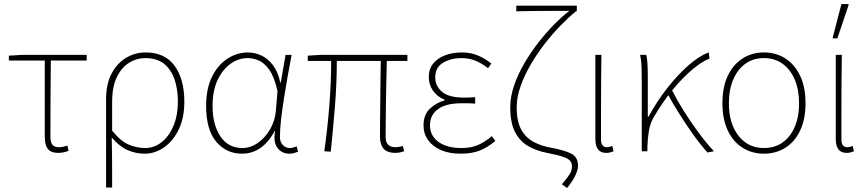

<svg xmlns="http://www.w3.org/2000/svg" viewBox="-20 -750 4298 952"><path d="M270 8Q245 8 230 -0.5Q215 -9 208.5 -27.5Q202 -46 202 -76V-450H24V-474L90 -478H410V-450H232Q231 -354 230.5 -260Q230 -166 230 -70Q230 -45 240 -32.5Q250 -20 272 -20Q283 -20 294 -22.5Q305 -25 314 -28L320 -2Q313 1 299 4.5Q285 8 270 8Z M506 180V-257Q506 -334 533.5 -385.5Q561 -437 605.5 -463.5Q650 -490 702 -490Q798 -490 846 -423.5Q894 -357 894 -246Q894 -165 866 -107.5Q838 -50 793 -19Q748 12 698 12Q653 12 613 -5.5Q573 -23 534 -68Q535 -20 535.5 18Q536 56 536 94Q536 132 536 180ZM700 -16Q745 -16 782 -45.5Q819 -75 840.5 -127Q862 -179 862 -246Q862 -307 845.5 -356Q829 -405 793.5 -433.5Q758 -462 700 -462Q658 -462 620.5 -439Q583 -416 559.5 -368Q536 -320 536 -244V-102Q580 -48 620.5 -32Q661 -16 700 -16Z M1180 12Q1102 12 1052 -47.5Q1002 -107 1002 -225Q1002 -310 1031 -369Q1060 -428 1107.5 -459Q1155 -490 1210 -490Q1242 -490 1274.5 -475.5Q1307 -461 1332.5 -428Q1358 -395 1370 -340H1372L1396 -478H1426Q1416 -426 1406 -370Q1396 -314 1387.5 -259.5Q1379 -205 1373.5 -156.5Q1368 -108 1368 -70Q1368 -46 1382.5 -31Q1397 -16 1416 -16Q1425 -16 1434.5 -18.5Q1444 -21 1451 -24L1458 2Q1451 5 1440 8.5Q1429 12 1414 12Q1378 12 1356 -16.5Q1334 -45 1344 -100H1342Q1281 12 1180 12ZM1182 -16Q1222 -16 1258.5 -41.5Q1295 -67 1319.5 -109.5Q1344 -152 1348 -202L1356 -298Q1340 -370 1314.5 -405Q1289 -440 1261 -451Q1233 -462 1208 -462Q1163 -462 1123.5 -434Q1084 -406 1059 -353.5Q1034 -301 1034 -225Q1034 -131 1073 -73.5Q1112 -16 1182 -16Z M1940 8Q1915 8 1898 -0.5Q1881 -9 1872.5 -27.5Q1864 -46 1864 -76Q1864 -101 1864.5 -144Q1865 -187 1865.5 -240Q1866 -293 1866.5 -347.5Q1867 -402 1868 -448H1650Q1650 -336 1640.5 -219.5Q1631 -103 1620 2L1588 0Q1603 -105 1612.5 -221Q1622 -337 1622 -448H1506V-474L1572 -478H2000V-448H1898Q1897 -400 1895.5 -344.5Q1894 -289 1893.5 -235.5Q1893 -182 1892.5 -138.5Q1892 -95 1892 -70Q1892 -45 1904.5 -32.5Q1917 -20 1942 -20Q1947 -20 1956.5 -21.5Q1966 -23 1978 -26L1984 0Q1974 3 1964 5.5Q1954 8 1940 8Z M2264 12Q2207 12 2166 -6Q2125 -24 2102.5 -55.5Q2080 -87 2080 -128Q2080 -182 2112.5 -212Q2145 -242 2184 -252V-256Q2147 -271 2126.5 -301Q2106 -331 2106 -368Q2106 -408 2128 -435Q2150 -462 2187.5 -476Q2225 -490 2270 -490Q2314 -490 2349.5 -475Q2385 -460 2416 -435L2400 -412Q2369 -436 2337.5 -449Q2306 -462 2268 -462Q2216 -462 2177 -439Q2138 -416 2138 -366Q2138 -324 2171.5 -295Q2205 -266 2282 -266Q2296 -266 2306.5 -266.5Q2317 -267 2336 -268V-236Q2315 -238 2300 -238Q2285 -238 2268 -238Q2192 -238 2152 -209Q2112 -180 2112 -129Q2112 -77 2154 -46.5Q2196 -16 2268 -16Q2313 -16 2346.5 -29.5Q2380 -43 2419 -75L2436 -51Q2395 -17 2356.5 -2.5Q2318 12 2264 12Z M2792 182 2766 164Q2796 128 2806 111.5Q2816 95 2816 74Q2816 58 2806.5 47Q2797 36 2770.5 27Q2744 18 2692 8Q2641 -2 2600 -25Q2559 -48 2534.5 -94Q2510 -140 2510 -218Q2510 -271 2529.5 -327.5Q2549 -384 2581.5 -439Q2614 -494 2653 -543.5Q2692 -593 2731 -632Q2770 -671 2803 -696Q2770 -696 2721 -696Q2672 -696 2623 -695.5Q2574 -695 2540 -694V-722H2840V-694H2836Q2801 -666 2760.5 -624.5Q2720 -583 2681.5 -533.5Q2643 -484 2611.5 -430Q2580 -376 2561 -322Q2542 -268 2542 -218Q2542 -147 2565 -106.5Q2588 -66 2626.5 -46Q2665 -26 2710 -18Q2776 -6 2811 11Q2846 28 2846 72Q2846 91 2833.5 118.5Q2821 146 2792 182Z M2986 8Q2969 8 2957 1Q2945 -6 2938.5 -21.5Q2932 -37 2932 -62V-478H2962Q2961 -406 2960.5 -336Q2960 -266 2960 -196.5Q2960 -127 2960 -56Q2960 -38 2968 -29Q2976 -20 2988 -20Q2995 -20 3001 -21.5Q3007 -23 3016 -26L3022 0Q3015 3 3006 5.5Q2997 8 2986 8Z M3162 0V-360Q3162 -389 3161 -420Q3160 -451 3154 -478H3184Q3189 -462 3190.5 -432Q3192 -402 3192 -372V-172H3196Q3236 -246 3287.5 -312Q3339 -378 3393 -425.5Q3447 -473 3494 -490L3498 -460Q3457 -443 3410 -403Q3363 -363 3314.5 -304Q3266 -245 3222 -170Q3204 -140 3197.5 -101.5Q3191 -63 3190 -22V0ZM3488 6Q3455 -30 3418.5 -81Q3382 -132 3348 -186Q3314 -240 3290 -285L3312 -303Q3336 -255 3369.5 -201.5Q3403 -148 3441.5 -95.5Q3480 -43 3520 0Z M3768 12Q3709 12 3662.5 -17Q3616 -46 3589 -102Q3562 -158 3562 -238Q3562 -319 3589 -375Q3616 -431 3662.5 -460.5Q3709 -490 3768 -490Q3827 -490 3873.5 -460.5Q3920 -431 3947 -375Q3974 -319 3974 -238Q3974 -158 3947 -102Q3920 -46 3873.5 -17Q3827 12 3768 12ZM3768 -16Q3848 -16 3895 -77Q3942 -138 3942 -238Q3942 -305 3920.5 -355.5Q3899 -406 3860 -434Q3821 -462 3768 -462Q3715 -462 3676 -434Q3637 -406 3615.5 -355.5Q3594 -305 3594 -238Q3594 -138 3641.5 -77Q3689 -16 3768 -16Z M4178 8Q4161 8 4149 1Q4137 -6 4130.5 -21.5Q4124 -37 4124 -62V-478H4154Q4153 -406 4152.5 -336Q4152 -266 4152 -196.5Q4152 -127 4152 -56Q4152 -38 4160 -29Q4168 -20 4180 -20Q4187 -20 4193 -21.5Q4199 -23 4208 -26L4214 0Q4207 3 4198 5.5Q4189 8 4178 8ZM4108 -560 4152 -730H4186L4188 -726L4132 -560Z"/></svg>

Font: SourceSans3VF
Style: Regular
Weight: 200
Designer: Paul D. Hunt
Foundry: Adobe
Version: Version 3.052;hotconv 1.1.0;makeotfexe 2.6.0